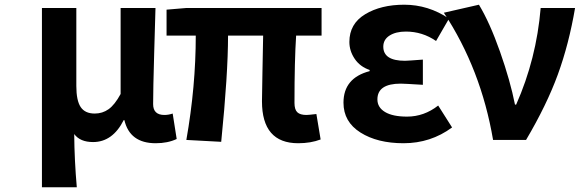

<svg xmlns="http://www.w3.org/2000/svg" viewBox="-20 -594 2480 815"><path d="M158 201V-560H304V-229Q304 -167 322.5 -139.5Q341 -112 382 -112Q415 -112 441 -130.5Q467 -149 492 -195V-560H640Q639 -525 634.5 -369Q630 -213 630 -152Q630 -106 678 -106Q695 -106 713 -112L730 -4Q692 14 641 14Q531 14 508 -84H505Q458 9 375 9Q320 9 295 -25Q296 88 306 201Z M1246 14Q1092 14 1092 -164Q1092 -182 1094 -285.5Q1096 -389 1097 -443H948Q948 -280 919 8L771 0Q811 -227 811 -443H687V-553L770 -560H1345V-443H1237Q1230 -337 1230 -157Q1230 -129 1242 -117.5Q1254 -106 1281 -106Q1289 -106 1323 -110L1341 -2Q1299 14 1246 14Z M1693 14Q1582 14 1510 -31.5Q1438 -77 1438 -158Q1438 -263 1549 -292V-297Q1508 -311 1485.5 -344.5Q1463 -378 1463 -416Q1463 -493 1530 -533.5Q1597 -574 1696 -574Q1798 -574 1886 -515L1831 -420Q1773 -460 1703 -460Q1660 -460 1633.5 -443Q1607 -426 1607 -396Q1607 -336 1699 -336Q1710 -336 1775 -341V-234Q1695 -239 1681 -239Q1582 -239 1582 -172Q1582 -138 1614.5 -118.5Q1647 -99 1708 -99Q1780 -99 1840 -146L1899 -53Q1808 14 1693 14Z M2073 0Q2022 -300 1864 -540L2013 -574Q2059 -498 2102.5 -374.5Q2146 -251 2166 -150H2171Q2257 -344 2275 -560H2421Q2395 -407 2348 -278Q2301 -149 2213 0Z"/></svg>

Font: NotoSansHansBold
Style: Bold
Weight: 700
Designer: Ryoko NISHIZUKA  (kana & ideographs); Paul D. Hunt (Latin, Greek & Cyrillic); Wenlong ZHANG  (bopomofo); Sandoll Communi
Foundry: Adobe Systems Incorporated
Version: Version 1.00;December 8, 2021;FontCreator 13.0.0.2675 64-bit